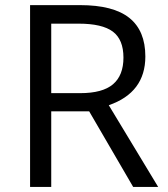

<svg xmlns="http://www.w3.org/2000/svg" viewBox="-20 -734 658 754"><path d="M181.2 -296.9V0H98.1V-713.9H293.9Q425.3 -713.9 488 -663.6Q550.8 -613.3 550.8 -512.2Q550.8 -370.6 407.2 -320.8L601.1 0H502.9L330.1 -296.9ZM181.2 -368.2H294.9Q382.8 -368.2 423.8 -403.1Q464.8 -438 464.8 -507.8Q464.8 -578.6 423.1 -609.9Q381.3 -641.1 289.1 -641.1H181.2Z"/></svg>

Font: f07869316
Style: Regular
Weight: 400
Foundry: Ascender Corporation
Version: Version 1.10